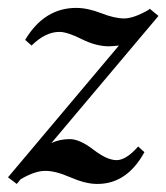

<svg xmlns="http://www.w3.org/2000/svg" viewBox="-21 -451 417 481"><path d="M325.2 -84 340.8 -69.8Q296.9 10.3 222.2 9.8Q193.4 9.8 155.3 -6.8Q117.2 -23.4 91.8 -22.9Q66.4 -22.9 30.8 -2L21 9.8L-1 -6.8L276.9 -336.9Q258.8 -335 252 -335Q219.7 -335 183.6 -353Q147.5 -371.1 127.9 -371.1Q92.8 -371.1 58.1 -336.9L42 -351.1Q89.8 -431.2 169.9 -431.2Q198.7 -431.2 232.4 -418Q266.1 -404.8 290 -404.8Q314 -404.8 352.1 -426.8L354 -429.2L376 -411.1L107.9 -92.8Q128.9 -102.5 153.8 -102.5Q178.7 -102.5 212.9 -76.2Q247.1 -49.8 271 -49.8Q294.9 -49.8 325.2 -84Z"/></svg>

Font: Unna-Italic
Style: Italic
Weight: 400
Italic angle: -8°
Designer: Jorge de Buen U.
Foundry: Omnibus-Type
Version: Version 2.006;PS 002.006;hotconv 1.0.70;makeotf.lib2.5.58329